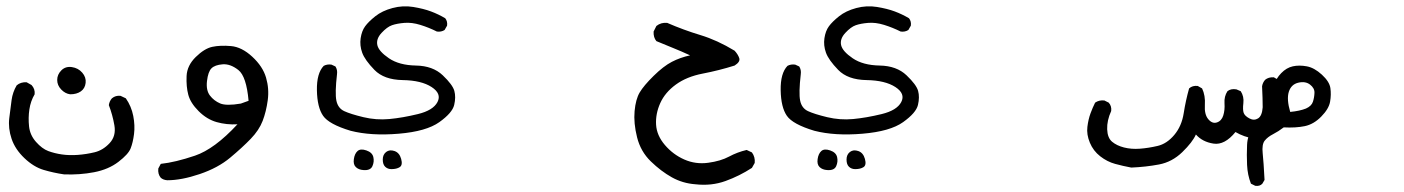

<svg xmlns="http://www.w3.org/2000/svg" viewBox="-20 -271 4540 621"><path d="M187 293Q153 288 121 278.5Q89 269 59 240.5Q29 212 17.5 178Q6 144 10 111Q14 78 17.5 52.5Q21 27 34 5Q47 -6 66 -5L82 4Q94 17 92 34Q79 56 75 83Q71 110 74 138Q77 166 96.5 188Q116 210 136 217.5Q156 225 180 228.5Q204 232 231.5 230Q259 228 286 221.5Q313 215 334.5 192Q356 169 350 134.5Q344 100 332 69Q334 56 342 47Q354 37 370 39L387 47Q405 73 411 104Q417 135 413.5 162.5Q410 190 402.5 209Q395 228 363 252.5Q331 277 284.5 286Q238 295 187 293ZM207 34Q191 32 178 18.5Q165 5 165 -12.5Q165 -30 178.5 -43.5Q192 -57 212.5 -54Q233 -51 246 -36Q259 -21 257 -3Q255 15 241.5 24.5Q228 34 207 34Z M521 312Q508 311 500 304Q490 292 492 274L500 259Q547 254 610.5 232.5Q674 211 748 131Q713 133 681 124Q649 115 622.5 88.5Q596 62 589 35.5Q582 9 583.5 -25Q585 -59 613 -86.5Q641 -114 666.5 -119.5Q692 -125 727 -122Q762 -119 796 -87.5Q830 -56 840.5 -20Q851 16 846 53Q841 90 829.5 120Q818 150 791 178Q764 206 724.5 239Q685 272 626 292Q567 312 521 312ZM759 64 784 55Q777 -24 751 -44.5Q725 -65 700 -63Q675 -61 664 -50Q653 -39 649.5 -9Q646 21 659 38Q672 55 692 63.5Q712 72 759 64Z M1155 279Q1140 278 1131 269.5Q1122 261 1124.5 243.5Q1127 226 1136.5 217.5Q1146 209 1165 215.5Q1184 222 1187.5 237Q1191 252 1184.5 266.5Q1178 281 1155 279ZM1246 276Q1234 276 1226 268.5Q1218 261 1218 245Q1218 229 1229 220.5Q1240 212 1256 217.5Q1272 223 1277.5 243Q1283 263 1273 269.5Q1263 276 1246 276ZM1114 152Q1044 131 1025 103.5Q1006 76 1005 21Q1004 -34 1027 -58Q1038 -64 1052 -62L1065 -56Q1072 -45 1070 -31Q1063 30 1068 54.5Q1073 79 1093.5 88.5Q1114 98 1155.5 108Q1197 118 1239.5 114Q1282 110 1331.5 98Q1381 86 1395 59Q1409 32 1376 10.5Q1343 -11 1282.5 -12Q1222 -13 1191 -45Q1160 -77 1151.5 -100.5Q1143 -124 1146.5 -147.5Q1150 -171 1161 -186Q1172 -201 1194 -218.5Q1216 -236 1249.5 -245Q1283 -254 1316.5 -248.5Q1350 -243 1374 -234Q1398 -225 1420 -212Q1428 -202 1426 -188L1418 -174Q1407 -167 1393 -169Q1367 -182 1339.5 -190.5Q1312 -199 1288 -197Q1264 -195 1248 -189.5Q1232 -184 1214 -164.5Q1196 -145 1200.5 -125Q1205 -105 1238 -82.5Q1271 -60 1325.5 -59Q1380 -58 1412 -27.5Q1444 3 1449.5 23Q1455 43 1449 68.5Q1443 94 1401 124Q1359 154 1269.5 161.5Q1180 169 1114 152Z M2229 325Q2188 322 2153 302.5Q2118 283 2085 251Q2052 219 2040.5 173Q2029 127 2032.5 88.5Q2036 50 2049 28Q2062 6 2094 -25.5Q2126 -57 2153 -71Q2180 -85 2212 -92Q2184 -105 2156.5 -116Q2129 -127 2103 -138Q2093 -150 2094 -169L2103 -187Q2118 -199 2138 -197Q2191 -174 2245.5 -157.5Q2300 -141 2356 -107Q2367 -95 2371 -83Q2375 -71 2356 -59Q2305 -43 2253 -33Q2201 -23 2166 2.5Q2131 28 2115.5 62.5Q2100 97 2102 132Q2104 167 2130.5 198Q2157 229 2193.5 245Q2230 261 2270.5 255.5Q2311 250 2338 235.5Q2365 221 2395 214L2412 222Q2423 237 2421 256L2412 272Q2372 298 2326.5 314.5Q2281 331 2229 325Z M2655 279Q2640 278 2631 269.5Q2622 261 2624.5 243.5Q2627 226 2636.5 217.5Q2646 209 2665 215.5Q2684 222 2687.5 237Q2691 252 2684.5 266.5Q2678 281 2655 279ZM2746 276Q2734 276 2726 268.5Q2718 261 2718 245Q2718 229 2729 220.5Q2740 212 2756 217.5Q2772 223 2777.5 243Q2783 263 2773 269.5Q2763 276 2746 276ZM2614 152Q2544 131 2525 103.5Q2506 76 2505 21Q2504 -34 2527 -58Q2538 -64 2552 -62L2565 -56Q2572 -45 2570 -31Q2563 30 2568 54.5Q2573 79 2593.5 88.5Q2614 98 2655.5 108Q2697 118 2739.5 114Q2782 110 2831.5 98Q2881 86 2895 59Q2909 32 2876 10.5Q2843 -11 2782.5 -12Q2722 -13 2691 -45Q2660 -77 2651.5 -100.5Q2643 -124 2646.5 -147.5Q2650 -171 2661 -186Q2672 -201 2694 -218.5Q2716 -236 2749.5 -245Q2783 -254 2816.5 -248.5Q2850 -243 2874 -234Q2898 -225 2920 -212Q2928 -202 2926 -188L2918 -174Q2907 -167 2893 -169Q2867 -182 2839.5 -190.5Q2812 -199 2788 -197Q2764 -195 2748 -189.5Q2732 -184 2714 -164.5Q2696 -145 2700.5 -125Q2705 -105 2738 -82.5Q2771 -60 2825.5 -59Q2880 -58 2912 -27.5Q2944 3 2949.5 23Q2955 43 2949 68.5Q2943 94 2901 124Q2859 154 2769.5 161.5Q2680 169 2614 152Z M3639 271Q3612 266 3586.5 259Q3561 252 3538.5 234.5Q3516 217 3505 190.5Q3494 164 3497 139.5Q3500 115 3507 96Q3514 77 3522 61Q3535 52 3552 54L3566 61Q3576 72 3574 88Q3560 119 3561 147Q3562 175 3577 187.5Q3592 200 3615.5 206Q3639 212 3666.5 210Q3694 208 3724 201Q3754 194 3778 165.5Q3802 137 3808.5 95.5Q3815 54 3826 15Q3837 5 3854 7L3868 15Q3879 38 3877 68.5Q3875 99 3888 114.5Q3901 130 3916 125Q3931 120 3936.5 102.5Q3942 85 3940.5 63Q3939 41 3950 24Q3961 15 3979 18L3993 24Q4004 41 4001.5 62.5Q3999 84 4002.5 94Q4006 104 4021 112Q4036 120 4049 112Q4062 104 4064 76Q4064 48 4062 8Q4064 -4 4072 -13Q4083 -22 4100 -21L4114 -13L4122 2Q4125 55 4123.5 91.5Q4122 128 4096 155.5Q4070 183 4036.5 177.5Q4003 172 3976 156Q3941 199 3905 193.5Q3869 188 3848 164Q3837 189 3804 221Q3771 253 3728.5 261Q3686 269 3639 271Z M4040 330 4026 323Q4015 295 4013.5 262.5Q4012 230 4013.5 197.5Q4015 165 4032 147Q4049 129 4064.5 121Q4080 113 4095 104Q4088 77 4090.5 52.5Q4093 28 4100 5.5Q4107 -17 4124 -34.5Q4141 -52 4161.5 -56.5Q4182 -61 4206.5 -56.5Q4231 -52 4255.5 -29.5Q4280 -7 4283 14Q4286 35 4282 58Q4278 81 4253.5 106Q4229 131 4200 137Q4171 143 4132 141Q4115 154 4097.5 163Q4080 172 4070.5 184Q4061 196 4064 224.5Q4067 253 4070 311L4063 323Q4055 332 4040 330ZM4204 80Q4222 72 4226.5 58Q4231 44 4231.5 29Q4232 14 4217 2.5Q4202 -9 4179 -3.5Q4156 2 4148.5 26Q4141 50 4153 91Q4184 88 4204 80Z"/></svg>

Font: NaniFont Regular
Style: Regular
Weight: 400
Designer: Nanigashitei
Version: Version 1.036